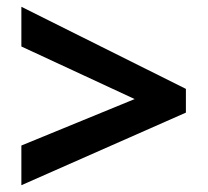

<svg xmlns="http://www.w3.org/2000/svg" viewBox="-20 -645 612 566"><path d="M528 -383V-313L43 -99V-216L377 -353L43 -508V-625Z"/></svg>

Font: BC Sans
Style: Bold
Weight: 700
Designer: Monotype Design Team
Province of B.C.
Foundry: Monotype Imaging Inc.
Version: Version 2.000;GOOG;noto-source:20170915:90ef993387c0